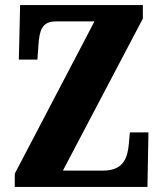

<svg xmlns="http://www.w3.org/2000/svg" viewBox="-20 -734 641 754"><path d="M38 0H559L563 -214H490L486 -169C481 -117 467 -64 385 -64H227L541 -661V-714H59L54 -500H127L131 -557C135 -614 144 -650 200 -650H351L38 -52Z"/></svg>

Font: Noto Serif Georgian ExtraCondensed Black
Style: Regular
Weight: 900
Width: 2
Designer: Monotype Design Team, Akaki Razmadze
Foundry: Google LLC
Version: Version 2.003